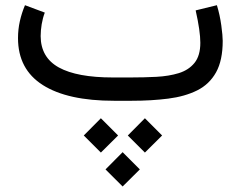

<svg xmlns="http://www.w3.org/2000/svg" viewBox="-20 -380 908 724"><path d="M461.9 130.9 526.4 65.9 591.3 130.9 526.4 195.3ZM295.9 130.9 360.4 65.9 425.3 130.9 360.4 195.3ZM377.9 258.8 442.4 193.8 507.3 258.8 442.4 323.2ZM476.1 0H410.2Q234.9 0 141.4 -59.3Q47.9 -118.7 47.9 -236.3Q47.9 -269 54.9 -300.3Q62 -331.5 74.2 -360.4L148.9 -332.5Q141.1 -312 137.2 -288.6Q133.3 -265.1 133.3 -243.7Q133.8 -163.1 202.1 -125.5Q270.5 -87.9 405.3 -87.9H472.7Q522.9 -87.9 569.8 -90.3Q616.7 -92.8 654.1 -104.2Q691.4 -115.7 713.4 -142.8Q735.4 -169.9 735.4 -218.8Q735.4 -262.7 717.8 -340.8L797.9 -360.4Q809.1 -323.7 814.5 -284.2Q819.8 -244.6 819.8 -226.1Q819.8 -152.3 794.7 -107.2Q769.5 -62 723.4 -39.1Q677.2 -16.1 614.3 -8.1Q551.3 0 476.1 0Z"/></svg>

Font: Vazir UI
Style: Regular-UI
Weight: 400
Designer: Saber Rastikerdar
Foundry: Saber Rastikerdar
Version: Version 30.1.0